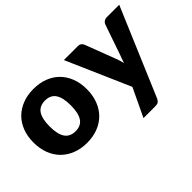

<svg xmlns="http://www.w3.org/2000/svg" viewBox="-107 -854 1347 1347"><g transform="rotate(-45 567.0 -180.5)"><path d="M291.5 -526.5Q350.5 -526.5 399 -508Q447.5 -489.5 482.2 -455Q517 -420.5 536.2 -371.2Q555.5 -322 555.5 -260.5Q555.5 -198.5 536.2 -148.8Q517 -99 482.2 -64.2Q447.5 -29.5 399 -10.8Q350.5 8 291.5 8Q232 8 183.2 -10.8Q134.5 -29.5 99.2 -64.2Q64 -99 44.8 -148.8Q25.5 -198.5 25.5 -260.5Q25.5 -322 44.8 -371.2Q64 -420.5 99.2 -455Q134.5 -489.5 183.2 -508Q232 -526.5 291.5 -526.5ZM291.5 -107Q345 -107 370.2 -144.8Q395.5 -182.5 395.5 -259.5Q395.5 -336.5 370.2 -374Q345 -411.5 291.5 -411.5Q236.5 -411.5 211 -374Q185.5 -336.5 185.5 -259.5Q185.5 -182.5 211 -144.8Q236.5 -107 291.5 -107ZM1134.5 -518.5 857.5 134.5Q850.5 150 840.5 157.2Q830.5 164.5 808.5 164.5H692.5L792.5 -45.5L585.5 -518.5H722.5Q740.5 -518.5 750.2 -510.5Q760 -502.5 764.5 -491.5L849.5 -268Q861.5 -237.5 869 -205.5Q874.5 -221.5 880 -237.5Q885.5 -253.5 891.5 -269L968.5 -491.5Q973 -503 984.5 -510.8Q996 -518.5 1009.5 -518.5Z"/></g></svg>

Font: Lato ExtraBold
Style: Regular
Weight: 800
Designer: Lukasz Dziedzic with Adam Twardoch and Botio Nikoltchev
Foundry: tyPoland Lukasz Dziedzic
Version: Version 2.015; 2015-08-06; http://www.latofonts.com/